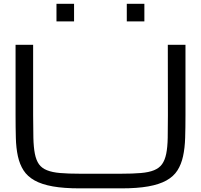

<svg xmlns="http://www.w3.org/2000/svg" viewBox="-20 -989 1072 1024"><path d="M969.2 -750V-375Q969.2 -308.6 967.5 -253.9Q965.8 -199.2 956.3 -155.8Q946.8 -112.3 926.3 -80.1Q905.8 -47.9 867.7 -26.6Q829.6 -5.4 770.8 5.1Q711.9 15.6 626 15.6H406.2Q320.3 15.6 261.5 5.1Q202.6 -5.4 164.6 -26.6Q126.5 -47.9 105.7 -80.1Q85 -112.3 75.4 -155.8Q65.9 -199.2 64.5 -253.9Q63 -308.6 63 -375V-750H156.7V-375Q156.7 -304.7 158 -254.2Q159.2 -203.6 166 -168.9Q172.9 -134.3 187.7 -113.3Q202.6 -92.3 230.5 -81.1Q258.3 -69.8 301 -66.2Q343.8 -62.5 406.2 -62.5H626Q688 -62.5 731 -66.2Q773.9 -69.8 801.5 -81.1Q829.1 -92.3 844.2 -113.3Q859.4 -134.3 866.5 -168.9Q873.5 -203.6 874.5 -254.2Q875.5 -304.7 875.5 -375L875 -750ZM375 -968.8H281.2V-875H375ZM750 -968.8H656.2V-875H750Z"/></svg>

Font: Michroma
Style: Regular
Weight: 400
Version: Version 1.000